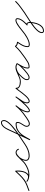

<svg xmlns="http://www.w3.org/2000/svg" viewBox="1437 -2044 897 3831"><g transform="rotate(-90 1885.5 -128.5)"><path d="M3 9Q-6 12 -9 3Q-12 -6 -3 -9Q50 -29 105 -50Q160 -71 206 -105Q254 -140 296 -184Q338 -228 379 -271Q383 -275 389 -273Q395 -271 395 -265Q398 -242 398 -220Q398 -183 391.5 -144Q385 -105 368 -70Q351 -35 320 -11Q309 -4 296 -1Q283 2 271 2Q245 2 221 -7.5Q197 -17 177 -33Q170 -38 176 -46Q182 -53 189 -47Q214 -27 251.5 -18.5Q289 -10 320 -10Q374 -10 428.5 -32Q483 -54 528 -85Q535 -90 541 -82Q546 -75 538 -69Q492 -37 434.5 -14Q377 9 320 9Q285 9 244.5 -0.5Q204 -10 177 -33Q170 -39 176 -46Q182 -53 189 -47Q206 -34 227.5 -25.5Q249 -17 271 -17Q280 -17 290.5 -19Q301 -21 308 -27Q337 -48 352 -80.5Q367 -113 373 -150Q379 -187 379 -220Q379 -241 377 -264Q376 -269 386 -265Q397 -262 393 -258Q351 -214 308.5 -169.5Q266 -125 218 -89Q171 -54 114.5 -33Q58 -12 3 9Q3 9 3 9Q3 9 3 9Z M538 -69Q531 -64 525 -72Q520 -79 528 -85Q551 -101 580 -130.5Q609 -160 640 -191.5Q671 -223 701 -244.5Q731 -266 757 -266Q781 -266 803 -251Q825 -236 832 -212Q832 -212 832 -212Q832 -212 832 -212Q835 -203 826 -200Q817 -197 814 -206Q809 -224 792 -235.5Q775 -247 757 -247Q737 -247 708 -225Q679 -203 648 -172Q617 -141 588 -112Q559 -83 538 -69Q538 -69 538 -69Q538 -69 538 -69ZM832 -212Q835 -203 826 -200Q817 -197 814 -206Q809 -224 792 -235.5Q775 -247 757 -247Q730 -247 704 -227Q678 -207 657 -176.5Q636 -146 623.5 -114.5Q611 -83 611 -59Q611 -38 624 -26Q637 -14 655.5 -9.5Q674 -5 691 -5Q750 -5 807.5 -28Q865 -51 914 -85Q921 -90 927 -82Q932 -75 924 -69Q874 -34 813.5 -10Q753 14 691 14Q668 14 645 7Q622 0 607 -16Q592 -32 592 -59Q592 -87 606 -122Q620 -157 643.5 -190Q667 -223 696 -244.5Q725 -266 757 -266Q781 -266 803 -251Q825 -236 832 -212Q832 -212 832 -212Q832 -212 832 -212Z M924 -69Q917 -64 911 -72Q906 -79 914 -85Q943 -105 988.5 -135Q1034 -165 1087.5 -200.5Q1141 -236 1193.5 -275.5Q1246 -315 1289.5 -354.5Q1333 -394 1359.5 -431Q1386 -468 1386 -499Q1386 -511 1380.5 -524.5Q1375 -538 1359 -538Q1324 -538 1296 -513.5Q1268 -489 1246.5 -451.5Q1225 -414 1208.5 -375.5Q1192 -337 1179 -309Q1179 -309 1179 -309Q1179 -309 1179 -309Q1179 -309 1179 -309Q1140 -227 1101 -145Q1062 -63 1024 19Q1024 19 1024 19Q1024 19 1024 19Q1020 28 1011 24Q1002 20 1006 11Q1045 -71 1084 -153Q1123 -235 1162 -317Q1162 -317 1162 -317Q1162 -317 1162 -317Q1162 -317 1162 -317Q1162 -317 1162 -317Q1177 -348 1194.5 -389Q1212 -430 1235 -468.5Q1258 -507 1288.5 -532Q1319 -557 1359 -557Q1383 -557 1394 -538Q1405 -519 1405 -499Q1405 -464 1378.5 -425Q1352 -386 1308 -345.5Q1264 -305 1211 -265Q1158 -225 1103.5 -188.5Q1049 -152 1002 -121.5Q955 -91 924 -69Q924 -69 924 -69Q924 -69 924 -69ZM1010 23Q1002 19 1007 10Q1036 -40 1064.5 -89Q1093 -138 1128.5 -177.5Q1164 -217 1212.5 -241Q1261 -265 1329 -265Q1367 -265 1367 -227Q1367 -199 1355.5 -175Q1344 -151 1328.5 -129Q1313 -107 1301.5 -85.5Q1290 -64 1290 -42Q1290 -25 1300.5 -13Q1311 -1 1328 -1Q1353 -1 1382.5 -16.5Q1412 -32 1439.5 -51.5Q1467 -71 1486 -85Q1486 -85 1486 -85Q1486 -85 1486 -85Q1493 -90 1499 -82Q1504 -75 1496 -69Q1475 -54 1446.5 -33.5Q1418 -13 1387 2.5Q1356 18 1328 18Q1303 18 1287 0.5Q1271 -17 1271 -42Q1271 -67 1282.5 -89Q1294 -111 1309.5 -132.5Q1325 -154 1336.5 -177Q1348 -200 1348 -227Q1348 -246 1329 -246Q1264 -246 1218 -222.5Q1172 -199 1138.5 -161Q1105 -123 1078 -75.5Q1051 -28 1023 20Q1019 28 1010 23Z M1483 -72Q1478 -79 1486 -85Q1597 -161 1682 -264Q1688 -271 1695 -265Q1703 -259 1697 -252Q1674 -225 1646.5 -185.5Q1619 -146 1599 -103.5Q1579 -61 1579 -25Q1579 -17 1581.5 -8.5Q1584 0 1594 0Q1611 0 1640 -22Q1669 -44 1702 -78Q1735 -112 1767 -149Q1799 -186 1823.5 -217Q1848 -248 1858 -263Q1863 -271 1871 -266Q1879 -261 1874 -253Q1855 -220 1828 -185.5Q1801 -151 1779.5 -114Q1758 -77 1758 -37Q1758 -27 1763 -15.5Q1768 -4 1781 -4Q1803 -4 1830 -24.5Q1857 -45 1885.5 -77Q1914 -109 1941.5 -145Q1969 -181 1992 -213Q2015 -245 2032 -264Q2036 -269 2042 -267Q2048 -264 2048 -258Q2048 -224 2068 -207.5Q2088 -191 2117 -186Q2146 -181 2172 -181Q2172 -181 2172 -181Q2172 -181 2172 -181Q2181 -181 2181 -171Q2181 -162 2172 -162Q2140 -162 2107 -169.5Q2074 -177 2051.5 -197.5Q2029 -218 2029 -258Q2029 -264 2040 -260Q2050 -256 2046 -252Q2028 -231 2004 -198Q1980 -165 1952 -128Q1924 -91 1894.5 -58.5Q1865 -26 1836 -5.5Q1807 15 1781 15Q1760 15 1749.5 -1.5Q1739 -18 1739 -37Q1739 -79 1760.5 -117.5Q1782 -156 1810 -192Q1838 -228 1858 -263Q1862 -271 1871 -265Q1879 -260 1874 -253Q1862 -235 1836.5 -202.5Q1811 -170 1778.5 -132Q1746 -94 1711 -59.5Q1676 -25 1645.5 -3Q1615 19 1594 19Q1575 19 1567.5 5Q1560 -9 1560 -25Q1560 -64 1580.5 -108.5Q1601 -153 1629.5 -194Q1658 -235 1682 -264Q1688 -271 1695 -265Q1703 -259 1697 -252Q1610 -147 1496 -69Q1489 -64 1483 -72Z M2163 -171H2162Q2162 -180 2172 -180Q2209 -180 2244 -193.5Q2279 -207 2313.5 -224Q2348 -241 2384.5 -254.5Q2421 -268 2460 -268Q2479 -268 2499 -262Q2519 -256 2535 -246Q2543 -241 2538 -233Q2534 -225 2525 -230Q2509 -239 2493.5 -244Q2478 -249 2458 -249Q2458 -249 2459 -249Q2460 -249 2460 -249Q2413 -242 2381.5 -227.5Q2350 -213 2323 -188Q2296 -163 2264 -126Q2264 -126 2264 -126Q2265 -126 2265 -126Q2249 -107 2235 -86Q2221 -65 2221 -39Q2221 -37 2221 -34Q2225 -6 2253 -6Q2274 -6 2294 -17Q2314 -28 2329 -40Q2361 -65 2399 -98Q2437 -131 2470.5 -167.5Q2504 -204 2523 -240Q2527 -249 2535 -244Q2544 -240 2539 -231Q2523 -201 2502.5 -166.5Q2482 -132 2467.5 -95.5Q2453 -59 2453 -24Q2453 -17 2455 -11.5Q2457 -6 2466 -6Q2516 -6 2558.5 -31.5Q2601 -57 2641 -85Q2641 -85 2641 -85Q2641 -85 2641 -85Q2648 -90 2654 -82Q2659 -75 2651 -69Q2610 -40 2565 -13.5Q2520 13 2466 13Q2449 13 2441.5 2Q2434 -9 2434 -24Q2434 -61 2449 -99Q2464 -137 2484.5 -172.5Q2505 -208 2523 -241Q2527 -249 2535 -244Q2544 -240 2539 -232Q2521 -194 2486.5 -156.5Q2452 -119 2413 -85Q2374 -51 2341 -26Q2323 -11 2300 1Q2277 13 2253 13Q2233 13 2219 1Q2205 -11 2203 -32Q2202 -35 2202 -39Q2202 -69 2217 -92Q2232 -115 2249 -138Q2249 -138 2250 -138Q2250 -138 2250 -138Q2283 -177 2311.5 -203Q2340 -229 2373.5 -244.5Q2407 -260 2457 -268Q2457 -268 2458 -268Q2458 -268 2458 -268Q2481 -268 2498.5 -262.5Q2516 -257 2535 -246Q2543 -242 2538 -233Q2533 -225 2525 -230Q2511 -238 2494 -243.5Q2477 -249 2460 -249Q2421 -249 2385 -235.5Q2349 -222 2314.5 -205Q2280 -188 2245 -175Q2210 -162 2172 -162Q2163 -162 2163 -171Z M2638 -72Q2633 -79 2641 -85Q2700 -126 2761 -174Q2822 -222 2871 -276Q2874 -279 2879 -279Q2885 -278 2887 -274Q2896 -255 2918 -247Q2940 -239 2960 -237Q2964 -237 2967 -232Q2970 -227 2967 -223Q2947 -193 2927 -162Q2907 -131 2893.5 -97.5Q2880 -64 2880 -27Q2880 -11 2890 -6.5Q2900 -2 2914 -2Q2944 -2 2980.5 -15.5Q3017 -29 3051 -48.5Q3085 -68 3108 -85Q3108 -85 3108 -85Q3108 -85 3108 -85Q3116 -90 3122 -83Q3127 -75 3120 -69Q3094 -51 3058 -31Q3022 -11 2984 3Q2946 17 2914 17Q2892 17 2876.5 7.5Q2861 -2 2861 -27Q2861 -67 2875 -102Q2889 -137 2909.5 -169.5Q2930 -202 2951 -233Q2954 -237 2958 -228Q2963 -218 2958 -219Q2933 -220 2907 -230.5Q2881 -241 2869 -266Q2868 -270 2878 -268Q2888 -267 2885 -264Q2836 -209 2774 -160Q2712 -111 2651 -69Q2644 -64 2638 -72Z M3105 -70Q3100 -78 3108 -83Q3134 -102 3171.5 -132.5Q3209 -163 3250 -194.5Q3291 -226 3329.5 -247.5Q3368 -269 3396 -269Q3414 -269 3426 -259.5Q3438 -250 3438 -230Q3438 -193 3417 -156Q3396 -119 3366 -86.5Q3336 -54 3311 -29Q3311 -29 3311 -29Q3311 -29 3311 -29Q3304 -23 3297 -29Q3291 -36 3297 -43Q3320 -66 3349 -96.5Q3378 -127 3398.5 -161.5Q3419 -196 3419 -230Q3419 -242 3412.5 -246Q3406 -250 3396 -250Q3376 -250 3348 -235.5Q3320 -221 3288.5 -198.5Q3257 -176 3225 -151Q3193 -126 3165.5 -103.5Q3138 -81 3118 -68Q3111 -62 3105 -70ZM3295 -32Q3291 -41 3300 -45Q3322 -55 3335.5 -46Q3349 -37 3355.5 -19Q3362 -1 3362 17Q3362 57 3352.5 105.5Q3343 154 3322 198.5Q3301 243 3266 271.5Q3231 300 3180 300Q3164 300 3152.5 287.5Q3141 275 3141 259Q3141 222 3170 183Q3199 144 3245 106Q3291 68 3343.5 33Q3396 -2 3444.5 -32Q3493 -62 3525 -85Q3525 -85 3525 -85Q3525 -85 3525 -85Q3532 -90 3538 -82Q3543 -75 3535 -69Q3505 -48 3458.5 -19Q3412 10 3360.5 44.5Q3309 79 3263.5 116Q3218 153 3189 189.5Q3160 226 3160 259Q3160 267 3165.5 274Q3171 281 3180 281Q3226 281 3257.5 253.5Q3289 226 3307.5 184.5Q3326 143 3334.5 97.5Q3343 52 3343 17Q3343 7 3340 -6Q3337 -19 3329.5 -26.5Q3322 -34 3308 -27Q3299 -23 3295 -32Z M3522 -70Q3517 -78 3524 -83Q3586 -127 3648.5 -172Q3711 -217 3764 -271Q3764 -271 3764 -271Q3764 -271 3764 -271Q3771 -277 3778 -271Q3784 -264 3778 -257Q3724 -203 3660.5 -157.5Q3597 -112 3536 -68Q3528 -62 3522 -70Z"/></g></svg>

Font: FRB American Cursive Guidelines Arrows Extralight
Style: Italic
Weight: 200
Italic angle: -25°
Version: Version 2.0;Modular Font Editor K font №1